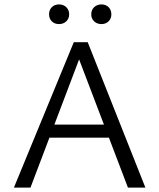

<svg xmlns="http://www.w3.org/2000/svg" viewBox="-20 -849 721 869"><path d="M559 0 324 -617H352L118 0H43L314 -658H377L638 0ZM162 -226 183 -285H479L511 -226ZM247 -740Q227 -740 214.5 -752.5Q202 -765 202 -784Q202 -804 214.5 -816.5Q227 -829 247 -829Q267 -829 280 -816.5Q293 -804 293 -784Q293 -765 280 -752.5Q267 -740 247 -740ZM439 -740Q419 -740 406 -752.5Q393 -765 393 -784Q393 -804 406 -816.5Q419 -829 439 -829Q459 -829 471.5 -816.5Q484 -804 484 -784Q484 -765 471.5 -752.5Q459 -740 439 -740Z"/></svg>

Font: Ysabeau Office
Style: Regular
Weight: 400
Designer: Christian Thalmann (Catharsis Fonts)
Version: Version 2.001;gftools[0.9.30]; featfreeze: tnum,lnum,ss02